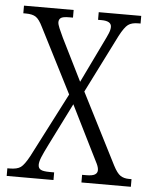

<svg xmlns="http://www.w3.org/2000/svg" viewBox="-52 -758 637 801"><g transform="rotate(5 266.5 -357.0)"><path d="M6 0V-32H15Q47 -32 62 -43Q77 -54 97 -91L236 -361L98 -632Q83 -663 68.5 -672.5Q54 -682 27 -682H16V-714H224V-682H209Q181 -682 173 -675.5Q165 -669 165 -658Q165 -649 172 -632.5Q179 -616 189 -595L277 -418L362 -594Q372 -614 378.5 -629.5Q385 -645 385 -657Q385 -682 343 -682H329V-714H507V-682H497Q470 -682 455 -671Q440 -660 420 -622L298 -379L449 -82Q465 -51 479.5 -41.5Q494 -32 515 -32H526V0H319V-32H336Q362 -32 372.5 -38.5Q383 -45 383 -57Q383 -68 376 -83Q369 -98 351 -133L257 -322L168 -144Q151 -110 143 -90.5Q135 -71 135 -58Q135 -44 145.5 -38Q156 -32 184 -32H202V0Z"/></g></svg>

Font: Noto Serif Lao Condensed Light
Style: Regular
Weight: 300
Width: 3
Designer: Monotype Design Team
Foundry: Monotype Imaging Inc.
Version: Version 2.003; ttfautohint (v1.8.4.7-5d5b)